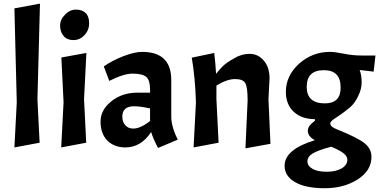

<svg xmlns="http://www.w3.org/2000/svg" viewBox="-20 -794 2042 1034"><path d="M195.3 -774.4Q191.4 -645.5 181.6 -259.8Q184.6 -201.2 193.4 -25.4Q159.2 -18.6 57.6 0Q60.5 -60.5 70.3 -243.2Q67.4 -369.1 57.6 -749Q91.8 -754.9 195.3 -774.4Z M445.3 -508.8Q442.4 -446.3 432.6 -259.8Q435.5 -201.2 444.3 -25.4Q410.2 -18.6 309.6 0Q312.5 -60.5 322.3 -243.2Q319.3 -303.7 310.5 -484.4Q344.7 -490.2 445.3 -508.8ZM330.1 -714.8Q355.5 -742.2 389.6 -742.2Q423.8 -742.2 442.4 -722.7Q460 -705.1 460 -668Q460 -630.9 433.6 -603.5Q409.2 -578.1 375 -578.1Q341.8 -578.1 323.2 -599.6Q303.7 -622.1 303.7 -655.3Q303.7 -689.5 330.1 -714.8Z M557.6 -37.1Q521.5 -75.2 521.5 -138.7Q521.5 -202.1 579.1 -248Q636.7 -294.9 719.7 -294.9Q743.2 -294.9 788.1 -294.9Q788.1 -298.8 788.1 -311.5Q788.1 -361.3 768.6 -378.9Q748 -397.5 693.4 -397.5Q669.9 -397.5 638.7 -387.7Q607.4 -377.9 568.4 -358.4Q558.6 -384.8 539.1 -436.5Q582 -466.8 643.6 -491.2Q705.1 -514.6 745.1 -514.6Q902.3 -514.6 902.3 -363.3Q902.3 -297.9 902.3 -167Q902.3 -111.3 937.5 -42Q901.4 -27.3 831.1 2.9Q805.7 -44.9 793.9 -83Q739.3 0 655.3 0Q595.7 0 557.6 -37.1ZM697.3 -101.6Q737.3 -101.6 788.1 -142.6Q788.1 -165 788.1 -210Q735.4 -221.7 702.1 -221.7Q638.7 -221.7 638.7 -166Q638.7 -136.7 655.3 -119.1Q670.9 -101.6 697.3 -101.6Z M1301.8 -344.7Q1290 -368.2 1246.1 -368.2Q1202.1 -368.2 1145.5 -333Q1145.5 -308.6 1145.5 -259.8Q1148.4 -201.2 1157.2 -25.4Q1123 -18.6 1022.5 0Q1025.4 -60.5 1035.2 -243.2Q1031.2 -377 1012.7 -483.4Q1052.7 -491.2 1133.8 -508.8Q1140.6 -451.2 1143.6 -396.5Q1159.2 -416 1177.7 -435.5Q1197.3 -455.1 1238.3 -478.5Q1279.3 -503.9 1324.2 -503.9Q1370.1 -503.9 1400.4 -467.8Q1431.6 -432.6 1431.6 -372.1Q1429.7 -335 1425.8 -259.8Q1428.7 -200.2 1436.5 -19.5Q1403.3 -13.7 1301.8 4.9Q1304.7 -59.6 1313.5 -252.9Q1313.5 -322.3 1301.8 -344.7Z M1512.7 98.6Q1512.7 10.7 1675.8 -39.1Q1637.7 -58.6 1637.7 -90.8Q1637.7 -103.5 1647.5 -117.2Q1657.2 -129.9 1675.8 -143.6Q1675.8 -146.5 1675.8 -152.3Q1604.5 -152.3 1561.5 -192.4Q1519.5 -232.4 1519.5 -298.8Q1519.5 -385.7 1589.8 -450.2Q1661.1 -514.6 1757.8 -514.6Q1783.2 -514.6 1831.1 -504.9Q1878.9 -495.1 1924.8 -495.1Q1951.2 -495.1 2002 -495.1Q2000 -473.6 1992.2 -408.2Q1973.6 -410.2 1917 -417Q1927.7 -387.7 1927.7 -350.6Q1927.7 -314.5 1909.2 -277.3Q1892.6 -241.2 1868.2 -218.8Q1842.8 -197.3 1818.4 -179.7Q1793.9 -164.1 1776.4 -151.4Q1758.8 -138.7 1758.8 -128.9Q1758.8 -110.4 1798.8 -95.7Q1905.3 -52.7 1942.4 -23.4Q1980.5 6.8 1980.5 50.8Q1980.5 125 1905.3 172.9Q1831.1 219.7 1728.5 219.7Q1625 219.7 1568.4 186.5Q1512.7 154.3 1512.7 98.6ZM1814.5 -321.3Q1814.5 -370.1 1792 -392.6Q1770.5 -416 1723.6 -416Q1631.8 -416 1631.8 -326.2Q1631.8 -237.3 1729.5 -237.3Q1814.5 -237.3 1814.5 -321.3ZM1850.6 66.4Q1850.6 47.9 1831.1 32.2Q1812.5 16.6 1763.7 -3.9Q1690.4 15.6 1663.1 33.2Q1635.7 49.8 1635.7 75.2Q1635.7 99.6 1663.1 115.2Q1690.4 130.9 1739.3 130.9Q1788.1 130.9 1819.3 113.3Q1850.6 94.7 1850.6 66.4Z"/></svg>

Font: Acme Polish
Style: Regular
Weight: 400
Designer: Juan Pablo del Peral
Version: Version 1.002